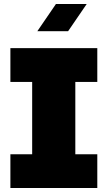

<svg xmlns="http://www.w3.org/2000/svg" viewBox="-20 -941 539 961"><path d="M32 0V-169H141V-531H32V-700H467V-531H357V-169H467V0ZM167 -785 260 -921H414L321 -785Z"/></svg>

Font: MuseoModerno Thin Black
Style: Regular
Weight: 900
Version: Version 1.002